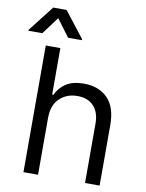

<svg xmlns="http://www.w3.org/2000/svg" viewBox="-135 -1016 826 1086"><g transform="rotate(10 278.5 -473.0)"><path d="M160.5 -328.1V0H76.7V-727.3H160.5V-460.2H167.6Q186.8 -502.5 225.3 -527.5Q263.8 -552.6 328.1 -552.6Q411.9 -552.6 463.1 -502.1Q514.2 -451.7 514.2 -346.6V0H430.4V-340.9Q430.4 -405.9 396.8 -441.6Q363.3 -477.3 304 -477.3Q241.8 -477.3 201.2 -438.4Q160.5 -399.5 160.5 -328.1ZM193.2 -792.6 119.3 -892 45.5 -792.6H-34.1V-798.3L81 -946H157.7L272.7 -798.3V-792.6Z"/></g></svg>

Font: Inter Alia
Style: Regular
Weight: 400
Designer: Rasmus Andersson (Latin, Greek, Cyrillic etc.) and Evan from Shavian.info (Shavian, old style figures)
Foundry: Shavian.info
Version: Version 0.001;git-37ab20767